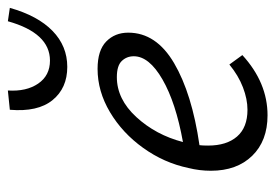

<svg xmlns="http://www.w3.org/2000/svg" viewBox="-126 -565 700 488"><g transform="rotate(-90 224.0 -321.0)"><path d="M34 -135Q34 -164 41 -192Q54 -254 92 -307Q130 -360 183 -391.5Q236 -423 293 -423Q340 -423 362.5 -401Q385 -379 385 -345Q385 -274 307.5 -228.5Q230 -183 99 -164Q98 -156 98 -142Q98 -95 121 -68.5Q144 -42 189 -42Q216 -42 246 -53.5Q276 -65 304 -88L328 -55Q258 9 175 9Q110 9 72 -30Q34 -69 34 -135ZM189 -646 238 -651Q235 -604 255.5 -574Q276 -544 314 -544Q384 -544 414 -651L448 -646Q428 -575 389.5 -537.5Q351 -500 298 -500Q244 -500 213.5 -537.5Q183 -575 189 -646ZM325 -331Q325 -349 313 -361.5Q301 -374 272 -374Q216 -374 170.5 -324.5Q125 -275 107 -206Q207 -224 266 -258Q325 -292 325 -331Z"/></g></svg>

Font: LXGW Bright GB
Style: Italic
Weight: 400
Italic angle: -12°
Designer: Christian Thalmann (Catharsis Fonts)
Foundry: LXGW / Christian Thalmann (Catharsis Fonts) / Fontworks Inc.
Version: Version 5.510